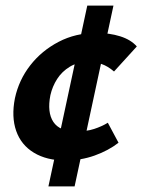

<svg xmlns="http://www.w3.org/2000/svg" viewBox="-20 -562 506 682"><path d="M212 8Q146 8 100.5 -19.5Q55 -47 37.5 -97Q20 -147 33 -213Q47 -278 87.5 -330Q128 -382 188.5 -413.5Q249 -445 322 -445Q369 -445 407 -433Q445 -421 466 -397L385 -308Q363 -327 341 -334.5Q319 -342 294 -342Q256 -342 228 -325Q200 -308 183 -281.5Q166 -255 159 -224Q147 -163 169.5 -129Q192 -95 251 -95Q287 -95 314.5 -104Q342 -113 363 -126L401 -55Q365 -27 316 -9.5Q267 8 212 8ZM152 100 290 -542H383L245 100Z"/></svg>

Font: Ysabeau Infant ExtraBold
Style: Italic
Weight: 800
Italic angle: -12°
Designer: Christian Thalmann (Catharsis Fonts)
Version: Version 2.001;gftools[0.9.30]; featfreeze: ss01,ss02,lnum